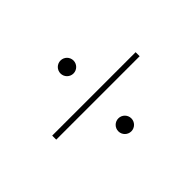

<svg xmlns="http://www.w3.org/2000/svg" viewBox="-105 -977 1211 1211"><g transform="rotate(-45 500.0 -372.0)"><path d="M500 -688C468 -688 442 -662 442 -630C442 -598 468 -572 500 -572C532 -572 558 -598 558 -630C558 -662 532 -688 500 -688ZM872 -390H128V-354H872ZM500 -172C468 -172 442 -146 442 -114C442 -82 468 -56 500 -56C532 -56 558 -82 558 -114C558 -146 532 -172 500 -172Z"/></g></svg>

Font: Harano Aji Gothic ExtraLight
Style: Regular
Weight: 250
Foundry: Masamichi Hosoda
Version: HaranoAjiGothic-ExtraLight version 20230610;ttx 4.39.4